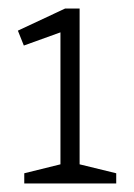

<svg xmlns="http://www.w3.org/2000/svg" viewBox="-20 -681 315 451"><path d="M37 -274 122 -295V-605L36 -574L22 -609L133 -661H167V-295L253 -274V-250H37Z"/></svg>

Font: Epunda Slab Light
Style: Regular
Weight: 300
Designer: Simon Atzbach
Foundry: typofactur
Version: Version 1.102